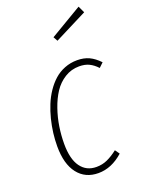

<svg xmlns="http://www.w3.org/2000/svg" viewBox="-147 -837 682 915"><g transform="rotate(-20 194.0 -379.0)"><path d="M371.1 -768.1 387.2 -733.9 221.2 -649.9 209 -671.9ZM388.2 -480 366.2 -459Q347.2 -479.5 326.2 -489.7Q305.2 -500 275.9 -500Q235.8 -500 202.6 -479.2Q169.4 -458.5 147.7 -425.5Q126 -392.6 111.1 -349.4Q96.2 -306.2 89.6 -262.7Q83 -219.2 83 -176.8Q83 -99.6 111.6 -60.3Q140.1 -21 190.9 -21Q220.7 -21 246.1 -32.5Q271.5 -43.9 299.8 -65.9L315.9 -43Q256.8 9.8 189.9 9.8Q123.5 9.8 85.7 -38.8Q47.9 -87.4 47.9 -176.8Q47.9 -209.5 52 -243.4Q56.2 -277.3 64.9 -312.3Q73.7 -347.2 86.7 -378.9Q99.6 -410.6 118.4 -438.5Q137.2 -466.3 160.2 -486.8Q183.1 -507.3 212.9 -519Q242.7 -530.8 276.9 -530.8Q311 -530.8 337.2 -518.6Q363.3 -506.3 388.2 -480Z"/></g></svg>

Font: Fira Sans Compressed UltraLight
Style: Italic
Weight: 200
Width: 3
Italic angle: -8°
Designer: Carrois Corporate & Edenspiekermann AG
Foundry: Carrois Corporate GbR & Edenspiekermann AG
Version: Version 4.203;PS 004.203;hotconv 1.0.88;makeotf.lib2.5.64775